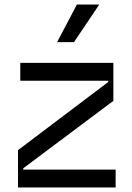

<svg xmlns="http://www.w3.org/2000/svg" viewBox="-20 -821 577 841"><path d="M58.9 0V-163.4L453.8 -461.6V-467.3H68.9V-545.5H476.6V-379.3L81.7 -83.8V-78.1H486.5V0ZM230.1 -636.4 316.8 -801.1H414.8L304 -636.4Z"/></svg>

Font: Riot Sans
Style: Regular
Weight: 400
Designer: Rasmus Andersson
Foundry: rsms
Version: Version 3.005